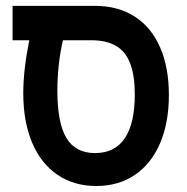

<svg xmlns="http://www.w3.org/2000/svg" viewBox="-20 -629 640 656"><path d="M59.5 -311.5Q59.5 -389 80 -491.5H23V-609H304.5Q383.5 -609 440.2 -572.5Q497 -536 527 -467.2Q557 -398.5 557 -304.5Q557 -209.5 526.8 -139.2Q496.5 -69 440.5 -31.2Q384.5 6.5 309 6.5Q233 6.5 176.8 -31.5Q120.5 -69.5 90 -141Q59.5 -212.5 59.5 -311.5ZM440.5 -306Q440.5 -373 424.2 -413.8Q408 -454.5 375.2 -473Q342.5 -491.5 291.5 -491.5H195Q176 -408 176 -319Q176 -209 207 -157.5Q238 -106 304.5 -106Q372.5 -106 406.5 -156.8Q440.5 -207.5 440.5 -306Z"/></svg>

Font: JuliaMono SemiBold
Style: Regular
Weight: 600
Monospace: yes
Designer: cormullion
Foundry: corm
Version: Version 0.055; ttfautohint (v1.8.4)